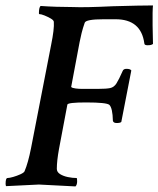

<svg xmlns="http://www.w3.org/2000/svg" viewBox="-28 -668 571 692"><path d="M244.1 3.9 112.3 -2.9 -5.9 2.9Q-7.8 1 -7.8 -5.9Q-7.8 -26.4 -1 -26.4Q5.9 -26.4 19.5 -30.3Q33.2 -34.2 45.9 -40Q58.6 -45.9 60.5 -50.8Q73.2 -80.1 84 -134.8L156.2 -505.9Q168 -563.5 166 -588.9Q166 -594.7 155.3 -601.1Q144.5 -607.4 132.3 -612.3Q120.1 -617.2 113.3 -617.2Q112.3 -617.2 112.3 -621.1Q112.3 -640.6 118.2 -646.5Q146.5 -644.5 175.3 -643.6Q204.1 -642.6 234.4 -642.6Q277.3 -640.6 378.9 -645.5Q480.5 -648.4 523.4 -648.4Q522.5 -642.6 522 -621.6Q521.5 -600.6 522 -576.2Q522.5 -551.8 522.9 -532.2Q523.4 -512.7 523.4 -509.8Q518.6 -504.9 503.9 -504.9Q492.2 -504.9 492.2 -511.7Q480.5 -598.6 388.7 -598.6H345.7Q281.2 -598.6 277.3 -585.9Q270.5 -566.4 266.1 -548.8Q261.7 -531.2 258.8 -515.6L228.5 -354.5Q232.4 -350.6 244.6 -349.1Q256.8 -347.7 265.6 -347.7H326.2Q355.5 -347.7 369.1 -350.6Q382.8 -353.5 391.6 -367.2Q400.4 -380.9 414.1 -412.1Q417 -419.9 427.7 -419.9Q441.4 -419.9 445.3 -414.1L409.2 -228.5Q405.3 -224.6 392.6 -224.6Q380.9 -224.6 378.9 -232.4Q377.9 -278.3 366.2 -290Q356.4 -298.8 282.2 -298.8Q216.8 -298.8 214.8 -291L184.6 -130.9Q180.7 -109.4 178.7 -91.3Q176.8 -73.2 176.8 -59.6Q176.8 -47.9 188.5 -40.5Q200.2 -33.2 216.8 -29.8Q233.4 -26.4 248 -26.4Q250 -26.4 250 -14.6Q250 -2 244.1 3.9Z"/></svg>

Font: Crimson Text SemiBold
Style: Italic
Weight: 600
Italic angle: -11°
Designer: Sebastian Kosch
Foundry: Sebastian Kosch
Version: Version 1.100; ttfautohint (v1.8.4)